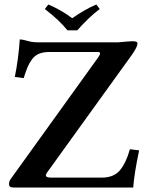

<svg xmlns="http://www.w3.org/2000/svg" viewBox="-20 -833 664 853"><path d="M279.8 -698.2Q243.7 -743.2 179.2 -793L194.8 -813Q254.9 -787.1 300.8 -752Q357.9 -792 408.2 -813L422.9 -793Q373 -754.9 323.2 -698.2ZM571.8 0H39.1Q20 0 20 -15.1Q20 -27.3 27.8 -38.1L417 -579.1Q433.1 -602.1 415 -602.1H200.2Q173.3 -602.1 154.1 -594.5Q134.8 -586.9 121.8 -568.8Q108.9 -550.8 102.1 -533.9Q95.2 -517.1 85 -485.8L45.9 -491.2Q62 -571.3 67.9 -658.2Q83 -657.2 103 -651.1Q123 -645 148.9 -645H505.9Q557.6 -649.9 568.8 -649.9Q590.8 -649.9 590.8 -640.1Q590.8 -625 566.9 -590.8L192.9 -71.8Q181.6 -57.6 184.3 -50.8Q187 -43.9 209 -43.9H432.1Q485.4 -43.9 512.7 -76.4Q540 -108.9 557.1 -169.9L598.1 -165Q576.7 -64 571.8 0Z"/></svg>

Font: Linux Libertine
Style: Semibold
Weight: 600
Designer: Philipp H. Poll
Foundry: Philipp H. Poll
Version: Version 5.1.2 ; ttfautohint (v0.9)